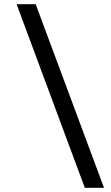

<svg xmlns="http://www.w3.org/2000/svg" viewBox="-20 -752 528 914"><path d="M383.8 142.1 59.1 -731.9H149.9L475.1 142.1Z"/></svg>

Font: Arima Madurai Medium
Style: Regular
Weight: 500
Designer: Joana Correia and Natanael Gama
Foundry: NDISCOVER
Version: Version 1.019;PS 001.019;hotconv 1.0.88;makeotf.lib2.5.64775